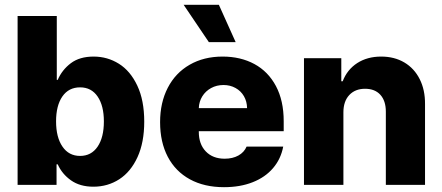

<svg xmlns="http://www.w3.org/2000/svg" viewBox="-20 -774 1851 804"><path d="M53.7 -707H217.8V-439.5H221.7Q239.7 -481.4 276.6 -509.3Q313.5 -537.1 372.1 -537.1Q429.7 -537.1 477.8 -507.1Q525.9 -477.1 554.9 -415.5Q584 -354 584 -264.6Q584 -177.7 555.9 -116.2Q527.8 -54.7 479.5 -23.4Q431.2 7.8 371.1 7.8Q314.9 7.8 277.3 -18.8Q239.7 -45.4 221.7 -85.9H216.8V0H53.7ZM315.4 -121.1Q362.3 -121.1 388.7 -159.9Q415 -198.7 415 -265.6Q415 -331.1 388.9 -369.6Q362.8 -408.2 315.4 -408.2Q267.6 -408.2 241.2 -370.1Q214.8 -332 214.8 -265.6Q214.8 -199.2 241.5 -160.2Q268.1 -121.1 315.4 -121.1Z M650.4 -262.7Q650.4 -344.2 682.6 -406.5Q714.8 -468.8 774.2 -502.9Q833.5 -537.1 912.1 -537.1Q987.3 -537.1 1045.2 -505.9Q1103 -474.6 1135.5 -413.6Q1168 -352.5 1168 -266.6V-224.6H812.5V-221.7Q812.5 -170.4 841.8 -139.9Q871.1 -109.4 920.9 -109.4Q954.1 -109.4 978.3 -122.8Q1002.4 -136.2 1012.7 -160.2H1166Q1156.2 -108.4 1123.5 -70.1Q1090.8 -31.7 1038.3 -11Q985.8 9.8 918 9.8Q835.4 9.8 775.1 -23.2Q714.8 -56.2 682.6 -117.4Q650.4 -178.7 650.4 -262.7ZM1014.6 -321.3Q1014.2 -349.1 1001.5 -371.1Q988.8 -393.1 966.3 -405.5Q943.8 -418 916 -418Q887.2 -418 864 -405.3Q840.8 -392.6 827.1 -370.6Q813.5 -348.6 812.5 -321.3ZM749 -753.9H896.5L966.8 -597.7H854.5Z M1418 0H1252.9V-530.3H1409.2V-433.6H1415Q1433.6 -482.4 1475.8 -509.8Q1518.1 -537.1 1576.2 -537.1Q1631.3 -537.1 1673.1 -512.5Q1714.8 -487.8 1737.5 -442.6Q1760.3 -397.5 1759.8 -337.9V0H1595.7V-306.6Q1595.7 -351.6 1572.8 -377Q1549.8 -402.3 1508.8 -402.3Q1467.3 -402.3 1442.6 -376Q1418 -349.6 1418 -303.7Z"/></svg>

Font: Pretendard GOV ExtraBold
Style: Regular
Weight: 800
Designer: Base glyphs from Inter by Rasmus Andersson; Hangeul glyphs from Noto Sans CJK(Source Han Sans) by Jang Soo-young and Kan
Foundry: Kil Hyung-jin
Version: Version 1.309